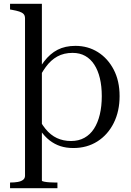

<svg xmlns="http://www.w3.org/2000/svg" viewBox="-20 -770 689 1013"><path d="M283 223H33V193H34Q56 193 73.5 190Q91 187 101.5 179Q112 171 112 157V-673Q112 -688 104.5 -696Q97 -704 82 -709Q67 -714 44 -718L33 -720V-750H201V183Q201 186 213 188.5Q225 191 241.5 192Q258 193 270 193H283ZM367 11Q329 11 298.5 1Q268 -9 241.5 -29.5Q215 -50 192 -83.5Q169 -117 146 -163L170 -175Q193 -123 220 -90Q247 -57 280.5 -41.5Q314 -26 355 -26Q395 -26 425.5 -43Q456 -60 476 -91Q496 -122 506.5 -165.5Q517 -209 517 -263Q517 -315 507 -357Q497 -399 477.5 -429Q458 -459 429.5 -475Q401 -491 363 -491Q317 -491 282.5 -472Q248 -453 221.5 -416.5Q195 -380 171 -329L150 -341Q181 -404 212.5 -445.5Q244 -487 284 -507.5Q324 -528 378 -528Q444 -528 496.5 -495Q549 -462 580 -402.5Q611 -343 611 -263Q611 -183 580 -121Q549 -59 494 -24Q439 11 367 11Z"/></svg>

Font: Roboto Serif 144pt
Style: Regular
Weight: 400
Version: Version 1.008